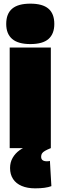

<svg xmlns="http://www.w3.org/2000/svg" viewBox="-20 -810 331 1050"><path d="M146 -569Q79 -569 46.5 -597Q14 -625 14 -679Q14 -735 46.5 -762.5Q79 -790 146 -790Q213 -790 245 -762.5Q277 -735 277 -679Q277 -625 245.5 -597Q214 -569 146 -569ZM33 0V-550H258V0ZM172 220Q130 220 99 207Q68 194 51.5 169Q35 144 35 109Q35 78 49 53.5Q63 29 86.5 12Q110 -5 136 -12L258 0Q238 8 226 15Q214 22 209.5 29.5Q205 37 205 47Q205 60 213 66Q221 72 236 72Q241 72 245.5 71.5Q250 71 253 70L261 208Q245 214 223 217Q201 220 172 220Z"/></svg>

Font: Georama Black
Style: Regular
Weight: 900
Designer: Jean-Baptiste Levee
Foundry: Production Type
Version: Version 1.001